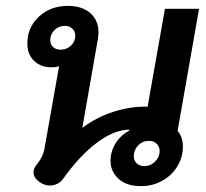

<svg xmlns="http://www.w3.org/2000/svg" viewBox="-20 -623 702 653"><path d="M356 -76Q356 -108 373 -135.5Q390 -163 420 -179V-182Q369 -182 310 -138Q251 -94 194 -14Q187 -4 175 2Q163 8 150 8Q131 8 114 -4Q94 -19 94 -37Q94 -50 106 -65Q126 -89 131 -116L181 -398Q170 -394 155 -394Q119 -394 96 -416Q73 -438 73 -475Q73 -530 112.5 -566.5Q152 -603 211 -603Q259 -603 287 -578.5Q315 -554 315 -513Q315 -507 313 -491L260 -188Q307 -224 366.5 -243Q426 -262 482 -260L541 -593H657L584 -178Q602 -157 602 -125Q602 -88 583 -57Q564 -26 531.5 -8Q499 10 459 10Q410 10 383 -15Q356 -40 356 -76ZM236 -502Q236 -516 226 -525.5Q216 -535 201 -535Q180 -535 165.5 -521Q151 -507 151 -486Q151 -472 160.5 -463Q170 -454 186 -454Q207 -454 221.5 -468Q236 -482 236 -502ZM523 -109Q523 -124 513 -134Q503 -144 487 -144Q465 -144 450 -128.5Q435 -113 435 -92Q435 -77 445 -67.5Q455 -58 471 -58Q492 -58 507.5 -73.5Q523 -89 523 -109Z"/></svg>

Font: Niramit SemiBold
Style: Italic
Weight: 600
Italic angle: -10°
Designer: Katatrad Aksorn Co.,Ltd.
Foundry: Cadson Demak Co.,Ltd.
Version: Version 1.001; ttfautohint (v1.6)